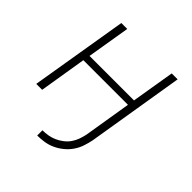

<svg xmlns="http://www.w3.org/2000/svg" viewBox="-193 -666 986 986"><g transform="rotate(45 300.0 -173.0)"><path d="M230 184V146Q250 146 270.5 142.5Q291 139 310 130.5Q329 122 346.5 108.5Q364 95 376 77.5Q388 60 395 40Q402 20 406 0L448 -257H124L82 0H39L127 -530H170L131 -295H454L493 -530H536L449 0Q444 25 435.5 50Q427 75 412 97Q397 119 375.5 136.5Q354 154 330 165Q306 176 280.5 180Q255 184 230 184Z"/></g></svg>

Font: Iosevka Curly XLtEx
Style: Italic
Weight: 200
Width: 7
Italic angle: -9°
Monospace: yes
Designer: Belleve Invis
Foundry: Belleve Invis
Version: Version 11.1.0; ttfautohint (v1.8.3)